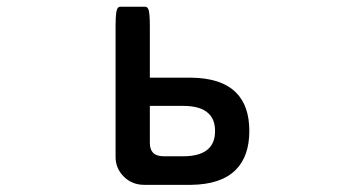

<svg xmlns="http://www.w3.org/2000/svg" viewBox="-20 -524 1040 558"><path d="M415.5 -216.3V-108.4Q415.5 -89.4 425.3 -79.6Q435.1 -69.8 457 -69.8H511.7Q564.5 -69.8 586.9 -92.8Q605 -110.4 605 -143.1Q605 -175.8 586.9 -193.4Q564.5 -216.3 511.7 -216.3ZM415.5 -298.3Q474.6 -298.3 533.2 -298.3Q623 -297.9 666 -254.9Q704.6 -216.3 704.6 -143.6Q704.6 -69.8 665 -30.3Q622.6 12.2 535.2 13.2H399.4Q363.8 13.2 339.8 -10.7Q315.9 -34.7 315.9 -67.4V-448.2Q315.9 -473.1 317.6 -485.6Q319.3 -498 323.2 -502Q325.7 -504.4 329.1 -504.4H402.3Q405.8 -504.4 407.7 -502.2Q409.7 -500 411.1 -497.6Q415.5 -487.3 415.5 -448.2Z"/></svg>

Font: YuPearl-Medium
Style: Medium
Weight: 500
Designer: Max Yao
Foundry: Max-Everyday
Version: Version 1.011; ttfautohint (v1.8.3)